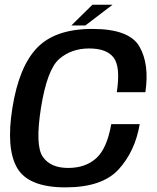

<svg xmlns="http://www.w3.org/2000/svg" viewBox="-20 -806 680 830"><path d="M263 4Q422 4 493 -74Q564 -152 584 -269.5H461Q442.5 -164 396 -122Q349.5 -80 274.5 -80Q198 -80 164.8 -128.5Q131.5 -177 157 -339Q183.5 -505.5 236 -551Q288.5 -596.5 365.5 -596.5Q441 -596.5 471.2 -557Q501.5 -517.5 485 -407.5H608.5Q626.5 -529.5 582.5 -605.2Q538.5 -681 379 -681Q219.5 -681 140.8 -599.8Q62 -518.5 33.5 -339Q5.5 -164 54.2 -80Q103 4 263 4ZM288.5 -696H349L466.5 -785.5H379.5Z"/></svg>

Font: Anybody Thin Medium
Style: Italic
Weight: 500
Italic angle: -10°
Version: Version 1.113;gftools[0.9.25]